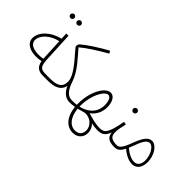

<svg xmlns="http://www.w3.org/2000/svg" viewBox="-71 -1306 2110 2110"><g transform="rotate(45 984.5 -250.5)"><path d="M286 -657C302 -657 316 -670 316 -687C316 -704 302 -718 286 -718C268 -718 254 -704 254 -687C254 -670 268 -657 286 -657ZM181 -657C197 -657 211 -670 211 -687C211 -704 197 -718 181 -718C164 -718 150 -704 150 -687C150 -670 164 -657 181 -657ZM414 5C430 5 438 -2 438 -12C438 -23 431 -29 418 -29C343 -29 324 -55 319 -157L302 -505H267L271 -428C132 -396 39 -300 39 -207C39 -111 160 -71 289 -98C305 -12 356 5 414 5ZM74 -212C74 -285 157 -367 273 -391L285 -135L286 -131C193 -113 74 -129 74 -212Z M413 5H493C585 5 665 -19 683 -107C715 -34 767 5 824 5C840 5 849 -2 849 -12C849 -23 841 -29 829 -29C762 -29 720 -84 689 -178C647 -305 545 -402 470 -493C532 -547 645 -619 758 -683L742 -713C626 -648 519 -580 456 -525C447 -516 440 -502 440 -484C440 -457 656 -267 656 -146C656 -64 609 -29 496 -29H418Z M824 5C853 5 879 2 905 -2C920 146 998 217 1087 217C1219 217 1245 68 1164 -7C1200 1 1230 5 1257 5C1274 5 1282 -2 1282 -12C1282 -23 1275 -29 1262 -29C1187 -29 1116 -53 1068 -68C1134 -113 1160 -186 1160 -251C1160 -322 1131 -392 1074 -392C991 -392 903 -240 903 -55C903 -48 903 -40 903 -33C880 -30 854 -29 829 -29ZM938 -59C938 -216 1014 -356 1071 -356C1106 -356 1124 -304 1124 -249C1124 -113 1018 -57 938 -40C938 -46 938 -52 938 -59ZM1087 182C1016 182 953 121 940 -9C978 -18 1018 -34 1040 -34C1116 -34 1177 25 1177 93C1177 143 1149 182 1087 182Z M1403 -410C1419 -410 1433 -424 1433 -440C1433 -458 1419 -472 1403 -472C1385 -472 1371 -458 1371 -440C1371 -424 1385 -410 1403 -410ZM1257 5C1315 5 1358 -6 1390 -90C1396 -25 1432 5 1521 5C1539 5 1546 -3 1546 -12C1546 -21 1541 -29 1526 -29C1431 -29 1414 -66 1414 -122C1414 -164 1423 -196 1437 -261L1403 -268C1364 -51 1328 -29 1262 -29Z M1521 5C1566 5 1594 -10 1627 -75C1689 -21 1747 0 1793 0C1859 0 1900 -54 1900 -138C1900 -245 1835 -338 1770 -338C1724 -338 1684 -303 1642 -195C1608 -108 1583 -29 1526 -29ZM1670 -176C1705 -275 1737 -304 1768 -304C1817 -304 1868 -217 1868 -134C1868 -82 1847 -34 1791 -34C1749 -34 1696 -57 1641 -104C1650 -124 1659 -148 1670 -176Z"/></g></svg>

Font: Noto Sans Arabic UI Cn XLt
Style: Regular
Weight: 200
Width: 3
Designer: Monotype Design Team, Nadine Chahine and Nizar Qandah
Foundry: Monotype Imaging Inc.
Version: Version 2.010